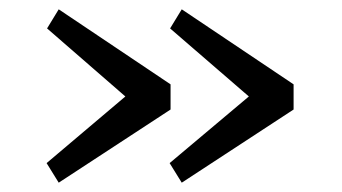

<svg xmlns="http://www.w3.org/2000/svg" viewBox="-20 -429 733 412"><path d="M610 -248V-194L370 -37L344 -79L514 -222L345 -368L370 -409ZM346 -248V-194L106 -37L80 -79L249 -222L81 -368L106 -409Z"/></svg>

Font: Aikya Medium
Style: Regular
Weight: 500
Designer: Neelakash Kshetrimayum (Latin subset based on Merriweather by Eben Sorkin)
Foundry: Brand New Type
Version: Version 1.00 b005